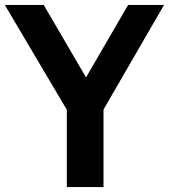

<svg xmlns="http://www.w3.org/2000/svg" viewBox="-46 -760 687 780"><path d="M225.5 0V-314L-26.5 -740H131.5L303.5 -445.5L474.5 -740H620.5L374.5 -315V0Z"/></svg>

Font: Encode Sans Semi Condensed
Style: Bold
Weight: 700
Width: 4
Designer: Multiple Designers
Foundry: Impallari Type
Version: Version 3.000; ttfautohint (v1.8.3) -l 8 -r 50 -G 200 -x 14 